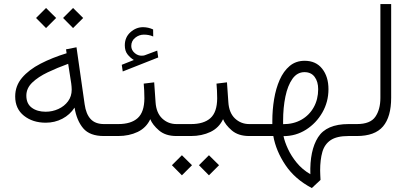

<svg xmlns="http://www.w3.org/2000/svg" viewBox="-20 -678 2051 957"><path d="M344.2 -638.2 394.5 -588.4 344.2 -538.1 294.4 -588.4ZM209.5 -638.2 259.8 -588.4 209.5 -538.1 159.7 -588.4ZM497.6 0Q427.7 0 395 -38.3Q362.3 -76.7 351.6 -141.6Q328.6 -106 290.8 -86.2Q252.9 -66.4 208 -66.4Q143.1 -66.4 99.4 -101.1Q55.7 -135.7 55.7 -197.3Q55.7 -250 89.8 -290.3Q124 -330.6 182.1 -360.6Q240.2 -390.6 312 -412.6L309.1 -432.1L361.3 -442.4L401.9 -158.2Q408.7 -109.4 431.9 -84.5Q455.1 -59.6 498.5 -59.6H521V0ZM337.4 -231Q337.4 -238.8 336.7 -246.3Q335.9 -253.9 335 -262.2L319.8 -359.9Q265.6 -340.3 218 -317.6Q170.4 -294.9 140.9 -266.6Q111.3 -238.3 111.3 -201.2Q111.3 -161.1 138.4 -141.1Q165.5 -121.1 207.5 -121.1Q241.2 -121.1 271 -134.8Q300.8 -148.4 319.1 -173.1Q337.4 -197.8 337.4 -231Z M647 -378.9Q628.9 -390.1 615.5 -407.2Q602.1 -424.3 602.1 -452.1Q602.1 -492.2 630.1 -517.3Q658.2 -542.5 692.9 -542.5Q718.8 -542.5 743.2 -531.2L743.7 -496.1Q731.4 -501.5 720 -503.4Q708.5 -505.4 697.3 -505.4Q673.3 -505.4 653.8 -489.7Q634.3 -474.1 634.3 -448.7Q634.3 -427.7 652.6 -412.6Q670.9 -397.5 694.3 -400.9Q696.8 -400.9 699.2 -401.9Q701.7 -402.8 703.6 -403.3L763.7 -425.8L768.6 -391.6L591.8 -321.8L586.9 -355ZM500.5 -59.6H569.3Q633.3 -59.6 666.3 -89.4Q699.2 -119.1 699.7 -187.5Q699.7 -208.5 698.7 -226.8Q697.8 -245.1 696.3 -261.2L748.5 -267.6L755.4 -168.5Q758.8 -115.7 788.3 -87.6Q817.9 -59.6 859.9 -59.6H879.4V0H859.4Q805.2 0 772.7 -27.8Q740.2 -55.7 729 -84Q709 -41 666.3 -20.5Q623.5 0 568.8 0H500.5Z M858.9 -59.6H932.1Q996.1 -59.6 1029.1 -89.4Q1062 -119.1 1062.5 -187.5Q1062.5 -208.5 1061.5 -226.8Q1060.5 -245.1 1059.1 -261.2L1111.3 -267.6L1118.2 -168.5Q1121.6 -115.7 1151.1 -87.6Q1180.7 -59.6 1222.7 -59.6H1242.2V0H1222.2Q1168 0 1135.5 -27.8Q1103 -55.7 1091.8 -84Q1071.8 -41 1029.1 -20.5Q986.3 0 931.6 0H858.9ZM1021.5 95.7 1071.8 145.5 1021.5 195.8 971.7 145.5ZM886.7 95.7 937 145.5 886.7 195.8 836.9 145.5Z M1222.7 0V-59.6H1337.4V-75.2Q1337.4 -130.4 1346.2 -183.6Q1355 -236.8 1374 -280Q1393.1 -323.2 1423.8 -349.1Q1454.6 -375 1498.5 -375Q1554.7 -375 1585.9 -335.4Q1617.2 -295.9 1617.2 -233.4Q1617.2 -170.4 1586.7 -117.2Q1556.2 -64 1505.4 -31.7Q1454.6 0.5 1393.1 0.5Q1398.9 28.8 1415.3 64.2Q1431.6 99.6 1459.2 133.3Q1486.8 167 1526.9 190.4Q1523.4 72.3 1565.2 6.3Q1606.9 -59.6 1717.3 -59.6H1740.2V0H1716.8Q1658.7 0 1628.2 20.5Q1597.7 41 1586.7 79.6Q1575.7 118.2 1575.7 171.9Q1575.7 181.2 1576.4 194.6Q1577.1 208 1577.6 218.8L1534.2 259.3Q1449.7 214.8 1402.6 144.5Q1355.5 74.2 1342.3 0ZM1497.6 -318.4Q1461.4 -318.4 1437.7 -285.2Q1414.1 -252 1402.6 -196.8Q1391.1 -141.6 1391.1 -75.7V-59.1Q1443.4 -59.1 1482.7 -81.5Q1522 -104 1543.9 -143.6Q1565.9 -183.1 1565.9 -233.4Q1565.9 -271 1548.3 -294.7Q1530.8 -318.4 1497.6 -318.4Z M1720.7 -59.6H1758.8Q1825.7 -59.6 1850.8 -95.9Q1876 -132.3 1876 -190.4V-657.7H1929.7V-190.9Q1929.7 -95.7 1889.2 -47.9Q1848.6 0 1758.3 0H1720.7Z"/></svg>

Font: Vazirmatn FD ExtraLight
Style: Regular
Weight: 200
Designer: Saber Rastikerdar
Foundry: Saber Rastikerdar
Version: Version 33.003